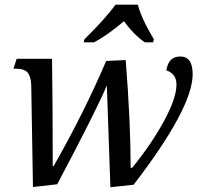

<svg xmlns="http://www.w3.org/2000/svg" viewBox="-20 -786 859 816"><path d="M120.1 8.8 112.8 -421.9Q112.3 -457 98.9 -475.6Q85.4 -494.1 46.9 -494.1H37.1L50.8 -536.1H201.2Q204.1 -325.2 204.1 -80.1H208Q338.4 -309.1 431.2 -526.9L514.2 -530.8Q535.2 -267.6 535.2 -73.2H542Q623.5 -173.3 676.8 -271.2Q730 -369.1 730 -426.8Q730 -472.7 687 -486.8Q695.8 -545.9 746.1 -545.9Q798.8 -545.9 798.8 -471.2Q798.8 -327.1 547.9 -1L449.2 9.8L434.1 -422.9Q388.7 -314.9 223.1 -2.9ZM338.9 -619.1Q429.7 -708.5 470.7 -766.1H565.9Q580.1 -709 633.8 -619.1L630.9 -606H595.7Q549.3 -637.7 506.8 -695.8Q433.6 -633.8 378.9 -606H335.9Z"/></svg>

Font: Droid Serif
Style: Italic
Weight: 400
Italic angle: -12°
Designer: Monotype Design team
Foundry: Monotype Imaging Inc.
Version: Version 1.03